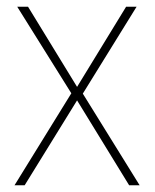

<svg xmlns="http://www.w3.org/2000/svg" viewBox="-20 -548 459 568"><path d="M191 -272 31 -528H63L208 -291L353 -528H384L225 -271L393 0H362L208 -251L53 0H23Z"/></svg>

Font: Noto Sans Thai SemCond Thin
Style: Regular
Weight: 100
Width: 4
Designer: Monotype Design Team
Foundry: Monotype Imaging Inc.
Version: Version 2.002; ttfautohint (v1.8.4.7-5d5b)